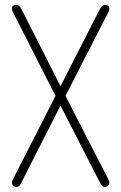

<svg xmlns="http://www.w3.org/2000/svg" viewBox="-20 -751 487 771"><path d="M46 0Q41 0 37 -2.5Q33 -5 30.5 -9Q28 -13 28 -18Q28 -23 31 -29L203 -366L33 -700Q28 -710 28 -717Q28 -722 30 -725Q32 -728 36 -729.5Q40 -731 46 -731Q57 -731 64 -718.5Q71 -706 76 -695L223 -405L371 -695Q376 -706 383.5 -718.5Q391 -731 401 -731Q407 -731 411 -729.5Q415 -728 417 -725Q419 -722 419 -717Q419 -710 414 -700L243 -366L416 -29Q419 -23 419 -18Q419 -13 416.5 -9Q414 -5 410 -2.5Q406 0 401 0Q391 0 384 -13Q377 -26 372 -36L223 -327L75 -36Q70 -26 63.5 -13Q57 0 46 0Z"/></svg>

Font: Dosis ExtraLight ExtraLight
Style: Regular
Weight: 250
Version: Version 3.001; ttfautohint (v1.8.2)